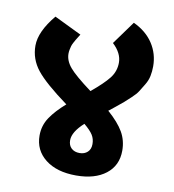

<svg xmlns="http://www.w3.org/2000/svg" viewBox="-83 -799 806 888"><g transform="rotate(10 320.5 -355.0)"><path d="M428 -305Q479 -260 501.5 -221Q524 -182 524 -134Q524 -64 472.5 -24Q421 16 333 16Q242 16 188.5 -26Q135 -68 135 -137Q135 -184 160.5 -222Q186 -260 232 -300Q124 -379 84 -429.5Q44 -480 44 -543Q44 -609 112 -691L240 -629Q238 -626 231.5 -615.5Q225 -605 222 -600Q219 -595 214 -585.5Q209 -576 207 -569Q205 -562 203 -552Q201 -542 201 -533Q201 -500 227 -469Q253 -438 331 -380Q387 -426 412.5 -458.5Q438 -491 438 -532Q438 -577 395 -617L474 -726Q534 -698 565.5 -650Q597 -602 597 -543Q597 -519 592.5 -497Q588 -475 575 -454Q562 -433 553.5 -419Q545 -405 523.5 -385Q502 -365 494 -358Q486 -351 460 -330Q434 -309 430 -306H429ZM331 -89Q354 -89 368.5 -102.5Q383 -116 383 -140Q383 -164 371.5 -182.5Q360 -201 330 -226Q278 -179 278 -140Q278 -116 292.5 -102.5Q307 -89 331 -89Z"/></g></svg>

Font: FiraGO ExtraBold
Style: Regular
Weight: 800
Designer: bBox Type
Foundry: bBox Type GmbH
Version: Version 1.001;PS 001.001;hotconv 1.0.88;makeotf.lib2.5.64775